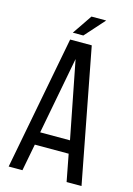

<svg xmlns="http://www.w3.org/2000/svg" viewBox="-126 -905 674 970"><g transform="rotate(15 211.0 -420.0)"><path d="M228 -840 158 -737H213L305 -840ZM296 -141 323 0H401L267 -700H154L20 0H92L119 -141ZM206 -612 285 -208H129Z"/></g></svg>

Font: VL Bebas Neue Regular
Style: Regular
Weight: 400
Designer: Ryoichi Tsunekawa
Foundry: Ryoichi Tsunekawa
Version: Version 001.003